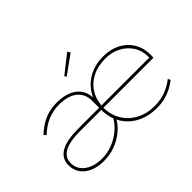

<svg xmlns="http://www.w3.org/2000/svg" viewBox="-126 -1056 1386 1386"><g transform="rotate(-45 567.0 -363.0)"><path d="M278 10Q215 10 169 -10Q123 -30 98 -65.5Q73 -101 73 -149Q73 -187 90 -213.5Q107 -240 137.5 -256Q168 -272 210.5 -279.5Q253 -287 303 -287H1045L1035 -272V-295Q1035 -360 1003.5 -407.5Q972 -455 920 -481Q868 -507 807 -507Q728 -507 669.5 -476.5Q611 -446 578.5 -391Q546 -336 545 -263Q546 -190 580.5 -133.5Q615 -77 676 -44.5Q737 -12 816 -12Q877 -12 927.5 -31Q978 -50 1021 -84L1030 -64Q998 -39 965 -23Q932 -7 896 1.5Q860 10 816 10Q729 10 662.5 -25.5Q596 -61 559.5 -123Q523 -185 523 -263Q523 -322 544.5 -370.5Q566 -419 604.5 -455Q643 -491 694 -510Q745 -529 804 -529Q877 -529 934 -500.5Q991 -472 1024 -418.5Q1057 -365 1057 -291L1055 -265H297Q256 -265 219 -259Q182 -253 154.5 -240Q127 -227 111 -204.5Q95 -182 95 -149Q95 -107 118.5 -76.5Q142 -46 183 -29Q224 -12 279 -12Q334 -12 384.5 -31.5Q435 -51 476.5 -85Q518 -119 543 -163L556 -146Q531 -100 488 -65Q445 -30 391 -10Q337 10 278 10ZM523 -276V-359Q523 -395 510 -422.5Q497 -450 472.5 -469.5Q448 -489 412.5 -498.5Q377 -508 332 -508Q272 -508 216.5 -484Q161 -460 115 -415L100 -432Q134 -464 171 -486.5Q208 -509 248 -519.5Q288 -530 333 -530Q380 -530 418.5 -519.5Q457 -509 485.5 -487.5Q514 -466 529.5 -433.5Q545 -401 545 -358V-276ZM516 -611 506 -626 646 -736 660 -715Z"/></g></svg>

Font: Lexend Exa Thin
Style: Regular
Weight: 250
Designer: Bonnie Shaver-Troup, Thomas Jockin
Foundry: Lexend
Version: Version 1.007